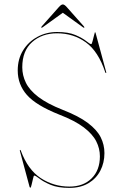

<svg xmlns="http://www.w3.org/2000/svg" viewBox="-20 -858 566 888"><path d="M301 11Q247.5 11 214 -3.2Q180.5 -17.5 162.5 -31.8Q144.5 -46 138 -46Q136 -46 132.8 -32Q129.5 -18 126.2 -4Q123 10 121 10Q118.5 10 117 7L72 -160Q72 -161 71.8 -162.2Q71.5 -163.5 72 -164Q74 -166 76 -162Q108.5 -73.5 168.5 -34.2Q228.5 5 301 5Q365 5 403.5 -32.8Q442 -70.5 442 -135Q442 -171 425.2 -204.2Q408.5 -237.5 367.5 -268.8Q326.5 -300 254 -328Q147 -370.5 104.5 -418.8Q62 -467 62 -532Q62 -585.5 87 -625.5Q112 -665.5 153.5 -687.8Q195 -710 244 -710Q296.5 -710 329 -696Q361.5 -682 378.8 -668Q396 -654 402 -654Q404.5 -654 408.2 -667.8Q412 -681.5 415.2 -695.2Q418.5 -709 419 -709Q421 -709 422 -706L471 -525Q471 -524.5 471.5 -523.2Q472 -522 471 -521Q469 -519 467 -523Q435 -620.5 377 -662.2Q319 -704 244 -704Q174.5 -704 128.8 -663.5Q83 -623 83 -547Q83 -509.5 99.8 -475.2Q116.5 -441 157.2 -409.8Q198 -378.5 270 -350Q344.5 -321 386.5 -289.2Q428.5 -257.5 445.8 -223Q463 -188.5 463 -150Q463 -105 444 -68.5Q425 -32 388.8 -10.5Q352.5 11 301 11ZM369.5 -730Q368 -728.5 363.5 -732L270.5 -799L177.5 -732Q173 -728.5 171.5 -730Q169.5 -732 173 -736L252 -825Q263 -837.5 270.5 -837.5Q278 -837.5 289 -825L368 -736Q371.5 -732 369.5 -730Z"/></svg>

Font: Fraunces 144pt Thin
Style: Regular
Weight: 100
Version: Version 1.000;[f99f86859]